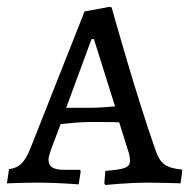

<svg xmlns="http://www.w3.org/2000/svg" viewBox="-20 -527 550 554"><path d="M284 7C284 7 345 0 410 0C440 0 501 2 501 2L506 -34L504 -38C459 -42 442 -55 429 -93C372 -254 302 -506 302 -506L295 -507L224 -494L67 -97C50 -56 35 -43 6 -39L0 2C0 2 51 0 92 0C146 0 207 5 207 5L213 -33L210 -37H167C134 -37 120 -45 120 -67C120 -73 123 -82 127 -95L155 -169C174 -171 211 -175 241 -175C263 -175 304 -175 324 -174L348 -97C353 -84 355 -72 355 -63C355 -44 340 -38 284 -34L281 2ZM171 -216 244 -414H251L312 -220C293 -218 260 -216 239 -216Z"/></svg>

Font: Alegreya SC
Style: Regular
Weight: 400
Designer: Juan Pablo del Peral
Foundry: Huerta Tipografica
Version: Version 2.007;PS 002.007;hotconv 1.0.88;makeotf.lib2.5.64775